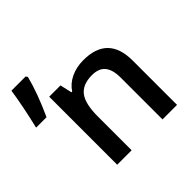

<svg xmlns="http://www.w3.org/2000/svg" viewBox="-174 -896 1078 1078"><g transform="rotate(-45 365.0 -357.0)"><path d="M651.4 -352.1V0H536.1V-332Q536.1 -395 510.7 -425.5Q485.4 -456.1 431.2 -456.1Q358.4 -456.1 324.7 -413.1Q291 -370.1 291 -269V0H176.3V-540H266.1L282.2 -469.2H288.1Q312.5 -507.3 357.2 -528.6Q401.9 -549.8 457 -549.8Q651.4 -549.8 651.4 -352.1ZM50.3 -713.9H163.1L170.4 -703.1Q145 -602.1 84.5 -469.2H1.5Q34.7 -607.9 50.3 -713.9Z"/></g></svg>

Font: Open Sans
Style: SemiBold
Weight: 600
Foundry: Ascender Corporation
Version: Version 1.10